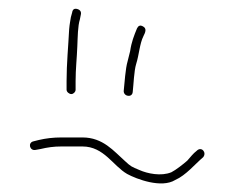

<svg xmlns="http://www.w3.org/2000/svg" viewBox="-20 -490 545 447"><path d="M63 -141 74 -143C91 -147 105 -149 123 -149H172C222 -149 243 -104 276 -85C298 -73 356 -51 388 -71C413 -82 434 -108 453 -124C462 -135 449 -150 438 -139C429 -132 425 -126 416 -116C407 -108 389 -94 379 -89C355 -79 323 -86 305 -94C286 -102 285 -102 271 -115C245 -138 220 -170 172 -170H123C104 -170 87 -168 70 -164L58 -161C44 -158 49 -138 63 -141ZM312 -429C306 -432 302 -430 299 -424C292 -407 286 -392 283 -371L277 -347C272 -330 270 -297 268 -278C268 -265 288 -262 289 -276C291 -293 292 -325 297 -341C304 -363 305 -388 314 -406C318 -414 323 -424 312 -429ZM146 -271C151 -271 156 -276 156 -281V-301C156 -329 159 -355 160 -382C161 -404 161 -429 166 -445L168 -455C170 -462 167 -467 160 -469C153 -471 149 -468 148 -461L145 -450C144 -443 142 -434 141 -422C139 -382 135 -342 135 -301V-281C135 -276 141 -271 146 -271Z"/></svg>

Font: Be Happy
Style: Regular
Weight: 500
Designer: Mew Too
Foundry: Cannot Into Space Fonts
Version: Version 0.9977